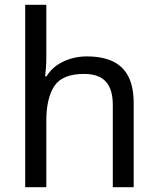

<svg xmlns="http://www.w3.org/2000/svg" viewBox="-20 -780 658 800"><path d="M173 -537Q173 -518 171.5 -498Q170 -478 168 -462H174Q191 -490 217 -508Q243 -526 275 -535.5Q307 -545 341 -545Q406 -545 449.5 -524.5Q493 -504 515 -461Q537 -418 537 -349V0H450V-343Q450 -408 421 -440Q392 -472 330 -472Q240 -472 206.5 -421.5Q173 -371 173 -277V0H85V-760H173Z"/></svg>

Font: lkorean05
Style: Book
Weight: 400
Designer: Jelle Bosma - Monotype Design Team
Foundry: Monotype Imaging Inc.
Version: Version 2.003